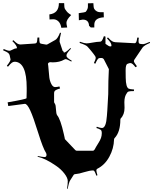

<svg xmlns="http://www.w3.org/2000/svg" viewBox="-22 -1086 951 1191"><path d="M541 -915.5 530.3 -926.3Q528.8 -964.4 491.2 -964.4Q486.3 -964.4 467.3 -960.4L466.3 -1004.4Q504.9 -1008.8 511.2 -1013.7V-1014.6Q523.4 -1029.8 523.4 -1045.4V-1065.4L557.1 -1066.4Q558.1 -1038.1 562.3 -1031.5Q566.4 -1024.9 572.3 -1019.5V-1020.5Q582.5 -1010.3 602.1 -1010.3H621.1L622.1 -978.5Q563 -975.6 563 -932.6V-915.5ZM304.2 -966.3 285.2 -965.3 284.2 -996.6Q343.3 -1003.4 343.3 -1066.4H376Q376 -1038.1 381.3 -1029.8Q386.7 -1021.5 390.9 -1016.6Q395 -1011.7 395.8 -1010.7Q396.5 -1009.8 397.9 -1008.8Q402.8 -1003.4 419.4 -992.7Q390.1 -963.4 390.1 -944.3Q390.1 -935.5 395 -915.5L358.4 -913.6Q354 -940.4 340.3 -953.4Q326.7 -966.3 310.1 -966.3ZM304.7 -699.2 291.5 -700.2Q278.3 -700.2 275.4 -689.9Q277.3 -682.6 279.3 -655.5Q281.2 -628.4 283.9 -606.2Q286.6 -584 296.4 -564.9Q306.2 -545.9 319.6 -545.9Q333 -545.9 346.7 -549.8L350.6 -537.1Q319.3 -528.8 315.4 -518.1Q313.5 -513.7 313.5 -505.9V-453.1Q313.5 -449.7 318.8 -441.9Q324.2 -434.1 325.2 -407.2Q326.2 -380.4 332.5 -371.1Q353 -347.7 374 -253.9Q381.3 -222.2 380.4 -223.1L445.3 -154.8Q449.7 -150.9 454.6 -150.9H553.7Q560.1 -150.9 565.4 -159.2Q572.3 -173.3 585.9 -194.6Q599.6 -215.8 604.5 -230.2Q609.4 -244.6 609.4 -260Q609.4 -275.4 603 -280.3Q596.7 -285.2 575.7 -292L578.6 -299.8Q600.1 -292 610.4 -292Q636.2 -292 641.1 -367.2Q643.1 -398.4 643.6 -399.9L649.4 -502Q649.4 -588.9 653.3 -657.2L621.6 -719.2Q616.2 -726.1 609.4 -726.1H600.6Q594.2 -726.1 590.8 -724.6Q582.5 -721.2 569.3 -690.9L560.5 -694.8Q571.8 -719.2 571.8 -725.6Q571.8 -731.9 568.6 -737.3Q565.4 -742.7 558.8 -751Q552.2 -759.3 547.9 -764.9Q543.5 -770.5 534.7 -780.8Q525.9 -791 521.5 -795.9Q512.7 -806.6 471.7 -819.8L473.6 -827.1Q502.9 -816.9 514.4 -816.9Q525.9 -816.9 553.2 -822Q580.6 -827.1 594.7 -827.1H597.7Q605 -827.1 610.1 -834Q615.2 -840.8 622.6 -861.8L632.3 -858.9V-814Q653.8 -797.9 661.6 -797.9Q669.4 -797.9 669.4 -801.8Q669.4 -811.5 664.3 -820.6Q659.2 -829.6 641.6 -848.1L647.5 -854Q664.1 -835.9 673.1 -830.6Q682.1 -825.2 692.4 -824.2L812.5 -817.9Q819.3 -817.9 823 -824.7Q826.7 -831.5 829.6 -853L839.4 -852.1Q837.4 -841.8 837.4 -832.3Q837.4 -822.8 839.4 -819.3Q842.3 -814 851.6 -813H853.5Q855.5 -812 865 -812Q874.5 -812 906.7 -826.2L908.7 -819.8Q872.1 -804.7 862.3 -791L814.5 -720.2Q808.6 -713.9 808.6 -706.5Q808.6 -699.2 827.6 -674.8L818.4 -668.9Q799.3 -694.8 787.6 -694.8Q782.7 -694.8 779.3 -693.8L768.6 -689.9Q757.3 -685.5 757.3 -650.4Q757.3 -615.2 757.8 -603.5Q758.8 -544.4 776.4 -536.1Q784.2 -532.2 809.6 -530.8L808.6 -521Q783.2 -521 775.6 -518.3Q768.1 -515.6 764.6 -507.8Q749.5 -487.8 749.5 -452.1L750.5 -417Q750.5 -375 726.6 -351.1Q724.6 -347.2 724.6 -345.2Q724.6 -267.1 689.5 -230Q685.5 -226.1 685.5 -221.2Q684.1 -165 656.2 -113.8Q628.4 -62.5 581.5 -39.1Q575.7 -36.1 575.7 -28.8Q575.7 -21.5 582.5 1L575.7 3.9Q568.4 -16.6 564.5 -22.7Q560.5 -28.8 555.7 -28.8Q535.2 -28.8 500.2 -18.1Q465.3 -7.3 452.9 -7.1Q440.4 -6.8 435.5 -2L413.6 32.2Q405.3 44.4 397.5 85H393.6Q398.4 57.6 398.4 37.6Q398.4 17.6 377.2 -9.8Q356 -37.1 325.7 -57.6Q259.3 -103.5 211.4 -113.8L212.4 -118.2Q242.7 -111.8 254.6 -111.8Q266.6 -111.8 266.6 -126Q266.6 -130.9 263.7 -137.2Q245.1 -165 214.6 -263.2Q184.1 -361.3 165.3 -401.6Q146.5 -441.9 132.3 -441.9L29.3 -428.2L25.4 -451.2Q142.6 -471.2 142.6 -477.1L143.6 -519V-541Q143.6 -699.7 70.3 -703.1Q60.5 -703.1 52.2 -697.5Q43.9 -691.9 27.3 -671.9L20.5 -678.2Q43.5 -706.5 43.5 -717.8Q43.5 -720.2 41.5 -726.1L37.6 -744.1Q35.2 -752.4 27.8 -758.3Q20.5 -764.2 -2.4 -773.9L0.5 -782.2Q26.4 -771 34.9 -771Q43.5 -771 50.8 -775.9L69.3 -784.2Q72.8 -785.2 78.1 -785.9Q83.5 -786.6 83.5 -787.1Q83.5 -803.2 54.7 -831.1L60.5 -836.9Q78.6 -819.3 87.2 -814.7Q95.7 -810.1 105.5 -810.1L191.4 -815.9Q201.7 -815.9 205.3 -821.8Q209 -827.6 210.4 -853H221.7Q221.7 -826.7 224.4 -821Q227.1 -815.4 237.3 -814L265.6 -809.1Q268.6 -809.1 272.5 -811L320.3 -837.9Q335.4 -845.2 350.6 -883.8L356.4 -880.9Q347.7 -848.1 347.7 -827.1L366.7 -770Q371.6 -770 374.5 -759.8Q386.2 -759.8 414.6 -788.1L418.5 -784.2Q390.6 -754.9 390.6 -744.1V-740.2Q390.6 -732.4 399.7 -725.1Q408.7 -717.8 423.3 -709L420.4 -704.1Q392.1 -719.2 387.2 -719.2Q382.3 -719.2 377.4 -716.8Q348.1 -699.2 304.7 -699.2Z"/></svg>

Font: Eater
Style: Regular
Weight: 400
Version: Version 001.002